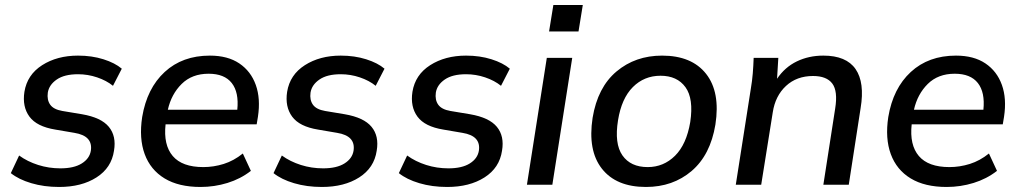

<svg xmlns="http://www.w3.org/2000/svg" viewBox="-20 -734 4049 763"><path d="M215 9Q155 9 104.5 -6Q54 -21 23 -46L56 -116Q89 -92 131.5 -78.5Q174 -65 220 -65Q274 -65 305 -84.5Q336 -104 341 -135Q350 -194 276 -206L200 -219Q126 -231 97 -270.5Q68 -310 77 -369Q88 -437 147.5 -475Q207 -513 290 -513Q345 -513 391 -498.5Q437 -484 464 -461L429 -393Q403 -414 366 -426.5Q329 -439 290 -439Q236 -439 205.5 -418Q175 -397 170 -366Q166 -337 179.5 -318Q193 -299 228 -293L306 -280Q382 -267 412.5 -230Q443 -193 433 -135Q423 -67 363.5 -29Q304 9 215 9Z M777 9Q690 9 634 -25Q578 -59 555 -121.5Q532 -184 545 -269Q564 -383 634.5 -448Q705 -513 814 -513Q885 -513 931 -482Q977 -451 996.5 -396.5Q1016 -342 1005 -270L1000 -240H638Q629 -158 666.5 -114Q704 -70 788 -70Q829 -70 869 -82.5Q909 -95 945 -124L977 -55Q936 -23 884 -7Q832 9 777 9ZM809 -441Q743 -441 702 -400.5Q661 -360 647 -298H923Q930 -367 901 -404Q872 -441 809 -441Z M1259 9Q1199 9 1148.5 -6Q1098 -21 1067 -46L1100 -116Q1133 -92 1175.5 -78.5Q1218 -65 1264 -65Q1318 -65 1349 -84.5Q1380 -104 1385 -135Q1394 -194 1320 -206L1244 -219Q1170 -231 1141 -270.5Q1112 -310 1121 -369Q1132 -437 1191.5 -475Q1251 -513 1334 -513Q1389 -513 1435 -498.5Q1481 -484 1508 -461L1473 -393Q1447 -414 1410 -426.5Q1373 -439 1334 -439Q1280 -439 1249.5 -418Q1219 -397 1214 -366Q1210 -337 1223.5 -318Q1237 -299 1272 -293L1350 -280Q1426 -267 1456.5 -230Q1487 -193 1477 -135Q1467 -67 1407.5 -29Q1348 9 1259 9Z M1757 9Q1697 9 1646.5 -6Q1596 -21 1565 -46L1598 -116Q1631 -92 1673.5 -78.5Q1716 -65 1762 -65Q1816 -65 1847 -84.5Q1878 -104 1883 -135Q1892 -194 1818 -206L1742 -219Q1668 -231 1639 -270.5Q1610 -310 1619 -369Q1630 -437 1689.5 -475Q1749 -513 1832 -513Q1887 -513 1933 -498.5Q1979 -484 2006 -461L1971 -393Q1945 -414 1908 -426.5Q1871 -439 1832 -439Q1778 -439 1747.5 -418Q1717 -397 1712 -366Q1708 -337 1721.5 -318Q1735 -299 1770 -293L1848 -280Q1924 -267 1954.5 -230Q1985 -193 1975 -135Q1965 -67 1905.5 -29Q1846 9 1757 9Z M2162 -609 2179 -714H2296L2279 -609ZM2074 0 2153 -504H2254L2175 0Z M2547 9Q2429 9 2372 -63.5Q2315 -136 2335 -266Q2355 -387 2430 -450Q2505 -513 2611 -513Q2729 -513 2786 -440.5Q2843 -368 2823 -239Q2803 -118 2728.5 -54.5Q2654 9 2547 9ZM2554 -70Q2617 -70 2662.5 -115Q2708 -160 2723 -249Q2737 -342 2704 -387.5Q2671 -433 2605 -433Q2540 -433 2495 -388Q2450 -343 2436 -256Q2421 -163 2453.5 -116.5Q2486 -70 2554 -70Z M2904 0 2964 -383Q2969 -412 2971.5 -442.5Q2974 -473 2975 -504H3073L3068 -421Q3099 -467 3146.5 -490Q3194 -513 3252 -513Q3343 -513 3380 -459.5Q3417 -406 3400 -304L3353 0H3252L3299 -303Q3310 -372 3287.5 -402Q3265 -432 3211 -432Q3146 -432 3103.5 -392.5Q3061 -353 3051 -288L3005 0Z M3742 9Q3655 9 3599 -25Q3543 -59 3520 -121.5Q3497 -184 3510 -269Q3529 -383 3599.5 -448Q3670 -513 3779 -513Q3850 -513 3896 -482Q3942 -451 3961.5 -396.5Q3981 -342 3970 -270L3965 -240H3603Q3594 -158 3631.5 -114Q3669 -70 3753 -70Q3794 -70 3834 -82.5Q3874 -95 3910 -124L3942 -55Q3901 -23 3849 -7Q3797 9 3742 9ZM3774 -441Q3708 -441 3667 -400.5Q3626 -360 3612 -298H3888Q3895 -367 3866 -404Q3837 -441 3774 -441Z"/></svg>

Font: Winston Medium
Style: Italic
Weight: 500
Italic angle: -9°
Designer: Original fonts by Vernon Adams / Changes by Cristiano Sobral
Foundry: Original fonts by Vernon Adams / Changes by Cristiano Sobral
Version: Version 2.503;July 17, 2020;FontCreator 13.0.0.2655 64-bit